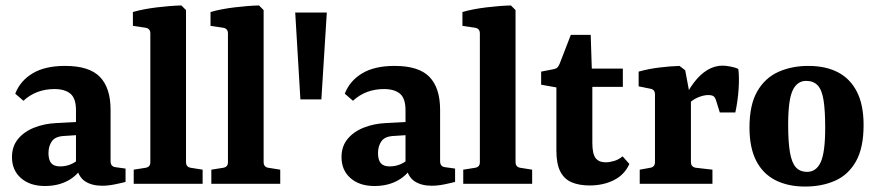

<svg xmlns="http://www.w3.org/2000/svg" viewBox="-20 -675 3221 705"><path d="M145 8Q90 8 57 -21Q24 -50 24 -98Q24 -138 46.5 -165Q69 -192 106 -206.5Q143 -221 185 -223L280 -228V-180L219 -176Q184 -175 171 -157Q158 -139 158 -113Q158 -88 168 -76Q178 -64 201 -64Q224 -64 244 -73.5Q264 -83 277 -99L287 -71Q268 -33 231 -12.5Q194 8 145 8ZM36 -331Q54 -378 99.5 -405.5Q145 -433 219 -433Q308 -433 347 -392.5Q386 -352 386 -272V-83Q386 -63 405 -61L441 -56V-7Q426 -3 401.5 2Q377 7 355 7Q317 7 292 -9.5Q267 -26 259 -69V-270Q259 -314 238.5 -331Q218 -348 180 -348Q147 -348 118.5 -337.5Q90 -327 66 -305Z M663 -80Q663 -62 680 -59L724 -52V0H471V-52L515 -59Q532 -62 532 -79V-552Q532 -570 515 -573L468 -580V-631Q507 -642 556.5 -648Q606 -654 646 -655L663 -638Z M948 -80Q948 -62 965 -59L1009 -52V0H756V-52L800 -59Q817 -62 817 -79V-552Q817 -570 800 -573L753 -580V-631Q792 -642 841.5 -648Q891 -654 931 -655L948 -638Z M1064 -629H1180L1160 -310H1083Z M1355 8Q1300 8 1267 -21Q1234 -50 1234 -98Q1234 -138 1256.5 -165Q1279 -192 1316 -206.5Q1353 -221 1395 -223L1490 -228V-180L1429 -176Q1394 -175 1381 -157Q1368 -139 1368 -113Q1368 -88 1378 -76Q1388 -64 1411 -64Q1434 -64 1454 -73.5Q1474 -83 1487 -99L1497 -71Q1478 -33 1441 -12.5Q1404 8 1355 8ZM1246 -331Q1264 -378 1309.5 -405.5Q1355 -433 1429 -433Q1518 -433 1557 -392.5Q1596 -352 1596 -272V-83Q1596 -63 1615 -61L1651 -56V-7Q1636 -3 1611.5 2Q1587 7 1565 7Q1527 7 1502 -9.5Q1477 -26 1469 -69V-270Q1469 -314 1448.5 -331Q1428 -348 1390 -348Q1357 -348 1328.5 -337.5Q1300 -327 1276 -305Z M1873 -80Q1873 -62 1890 -59L1934 -52V0H1681V-52L1725 -59Q1742 -62 1742 -79V-552Q1742 -570 1725 -573L1678 -580V-631Q1717 -642 1766.5 -648Q1816 -654 1856 -655L1873 -638Z M2023 -354 1967 -364V-412L2013 -421Q2023 -423 2027 -427.5Q2031 -432 2035 -441L2076 -547H2149L2153 -423H2267V-356H2155V-151Q2155 -110 2167 -94.5Q2179 -79 2204 -79Q2218 -79 2235 -84Q2252 -89 2266 -101L2291 -73Q2273 -33 2234 -13.5Q2195 6 2145 6Q2107 6 2079.5 -5.5Q2052 -17 2037.5 -45Q2023 -73 2023 -122Z M2488 -303Q2506 -343 2528.5 -372.5Q2551 -402 2577.5 -418Q2604 -434 2633 -434Q2645 -434 2663 -430.5Q2681 -427 2691 -422Q2695 -391 2692 -347Q2689 -303 2680 -262H2623L2610 -304Q2606 -318 2599.5 -322Q2593 -326 2580 -326Q2564 -326 2542 -317Q2520 -308 2500 -285ZM2517 -305V-80Q2517 -62 2535 -59L2596 -52V0H2329V-52L2368 -59Q2385 -62 2385 -80V-328Q2385 -346 2369 -349L2325 -358V-412Q2360 -422 2400.5 -427Q2441 -432 2475 -433L2496 -417Z M3010 -206Q3010 -269 3004 -307Q2998 -345 2982.5 -361.5Q2967 -378 2940 -378Q2907 -378 2890.5 -343Q2874 -308 2874 -217Q2874 -154 2880.5 -116Q2887 -78 2902 -61Q2917 -44 2944 -44Q2977 -44 2993.5 -79.5Q3010 -115 3010 -206ZM2732 -207Q2732 -290 2760.5 -339.5Q2789 -389 2838 -411Q2887 -433 2948 -433Q3012 -433 3057 -409.5Q3102 -386 3126.5 -338Q3151 -290 3151 -216Q3151 -132 3123 -82.5Q3095 -33 3046.5 -11.5Q2998 10 2936 10Q2873 10 2827 -13.5Q2781 -37 2756.5 -85Q2732 -133 2732 -207Z"/></svg>

Font: Rasa
Style: Regular
Weight: 400
Designer: Anna Giedrys (Yrsa+Rasa design), David Brezina (Yrsa art-direction, Rasa art-direction, design)
Foundry: Rosetta Type Foundry
Version: Version 2.004